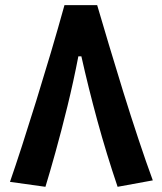

<svg xmlns="http://www.w3.org/2000/svg" viewBox="-20 -718 626 743"><path d="M356 -698.2Q375.5 -631.8 401.6 -544.4Q427.7 -457 457 -362.5Q486.3 -268.1 515.9 -179.2Q545.4 -90.3 571.3 -20L435.1 4.9Q392.1 -122.1 356.9 -250.7Q321.8 -379.4 294.9 -500H283.2Q264.6 -403.3 241 -306.9Q217.3 -210.4 194.6 -128.9Q171.9 -47.4 155.8 4.9L18.6 -14.2Q39.1 -73.2 65.2 -153.8Q91.3 -234.4 119.9 -326.7Q148.4 -418.9 176.8 -514.4Q205.1 -609.9 229.5 -698.2Z"/></svg>

Font: Cascadia Code PL
Style: Bold
Weight: 700
Monospace: yes
Designer: Aaron Bell
Foundry: Saja Typeworks
Version: Version 2404.023; ttfautohint (v1.8.4)